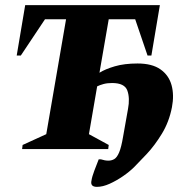

<svg xmlns="http://www.w3.org/2000/svg" viewBox="-20 -580 738 747"><path d="M66 0 68 -16 160 -58 237 -505H155L61 -364H45L78 -560H602L569 -364H554L506 -505H403L367 -297Q389 -311 426.5 -322Q464 -333 515 -333Q572 -333 604.5 -310Q637 -287 647.5 -248.5Q658 -210 649 -163Q638 -106 610 -60Q582 -14 551 19Q520 52 503 69Q484 88 458.5 105.5Q433 123 406.5 135Q380 147 357 147Q330 147 336 122Q338 108 347 84Q356 60 364 40H373Q388 45 402 45Q414 45 424.5 39Q435 33 443.5 13Q452 -7 459 -49L478 -156Q486 -198 475.5 -227.5Q465 -257 416 -257Q397 -257 382.5 -253Q368 -249 358 -244L326 -58L403 -16L401 0Z"/></svg>

Font: Spectral SC ExtraBold
Style: Italic
Weight: 800
Italic angle: -10°
Designer: Jean-Baptiste Levee
Foundry: Production Type
Version: Version 2.001